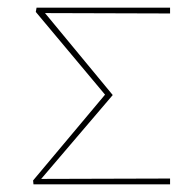

<svg xmlns="http://www.w3.org/2000/svg" viewBox="-20 -479 492 499"><path d="M422 -444 97 -445 273 -232 87 -14 422 -15V0H67L66 -10L253 -233L73 -448L75 -459H422Z"/></svg>

Font: Ysabeau SC Thin
Style: Regular
Weight: 200
Designer: Christian Thalmann (Catharsis Fonts)
Version: Version 0.003